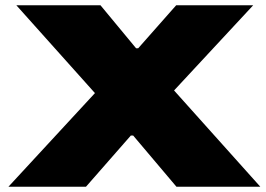

<svg xmlns="http://www.w3.org/2000/svg" viewBox="-20 -708 1007 728"><path d="M12 0 340 -355 42 -688H361L496 -525H504L648 -688H940L640 -365L967 0H649L485 -194H476L306 0Z"/></svg>

Font: Archivo Expanded Black
Style: Regular
Weight: 900
Width: 7
Designer: Hector Gatti
Foundry: Omnibus-Type
Version: Version 2.001